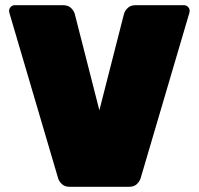

<svg xmlns="http://www.w3.org/2000/svg" viewBox="-20 -720 766 740"><path d="M249 0Q229 0 218 -11Q207 -22 204 -33L16 -671Q15 -675 15 -678Q15 -687 21.5 -693.5Q28 -700 37 -700H223Q243 -700 254 -689Q265 -678 268 -667L363 -295L458 -667Q461 -678 472 -689Q483 -700 503 -700H689Q698 -700 704.5 -693.5Q711 -687 711 -678Q711 -675 710 -671L522 -33Q519 -22 508 -11Q497 0 477 0Z"/></svg>

Font: Rubik Light Black
Style: Regular
Weight: 900
Version: Version 2.104